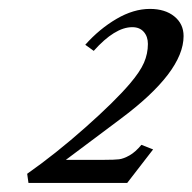

<svg xmlns="http://www.w3.org/2000/svg" viewBox="-20 -664 432 431"><path d="M43.9 -253.4 41 -273.9Q105 -318.8 171.1 -377.4Q237.3 -436 271.5 -476.1Q294.4 -502.9 303.2 -523.2Q312 -543.5 312 -565.4Q312 -582 302.7 -592.5Q293.5 -603 276.9 -603Q237.8 -603 190.4 -549.8L171.4 -563.5Q203.1 -599.1 241.5 -621.6Q279.8 -644 316.4 -644Q350.6 -644 371.3 -627.2Q392.1 -610.4 392.1 -583Q392.1 -502.4 250.5 -397L127.9 -305.2H214.8Q236.8 -305.2 247.1 -306.4Q257.3 -307.6 270.8 -315.2Q284.2 -322.8 297.4 -338.9L323.7 -328.6L265.6 -253.4Z"/></svg>

Font: Elstob 18pt
Style: Italic
Weight: 400
Italic angle: -20°
Designer: Peter S. Baker
Version: Version 1.015